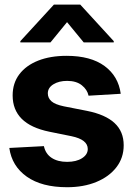

<svg xmlns="http://www.w3.org/2000/svg" viewBox="-20 -792 569 823"><path d="M338.7 -610.4 267.4 -697.1 196.5 -610.4H67.2V-615.6L211.1 -772.3H324L467.6 -615.6V-610.4ZM497.5 -390 359.6 -381.8Q354.1 -407.9 330.6 -426.6Q307.1 -445.3 267.8 -445.3Q232.6 -445.3 208.8 -430.6Q185 -415.9 185 -391.8Q185 -372 200.3 -358.1Q215.7 -344.2 253.5 -336.3L352.7 -316.8Q431.9 -301 471 -264.6Q510.2 -228.3 510.2 -169.3Q510.2 -115.4 478.9 -75Q447.7 -34.5 392.9 -12Q338.2 10.5 267.4 10.5Q159 10.5 94.9 -34.7Q30.8 -80 19.9 -157.8L168.2 -165.6Q175.3 -132.5 201.3 -115.4Q227.2 -98.2 267.6 -98.2Q307.2 -98.2 331.7 -113.9Q356.2 -129.5 356.2 -153.3Q356.2 -193.7 286.3 -208.2L192 -227.3Q112.1 -243.7 73.1 -282.7Q34.2 -321.7 34.2 -382.8Q34.2 -435.6 62.9 -473.6Q91.7 -511.6 143.7 -532.2Q195.7 -552.7 265.4 -552.7Q368.9 -552.7 428.3 -508.9Q487.6 -465.1 497.5 -390Z"/></svg>

Font: Inter Tight
Style: Regular
Weight: 400
Designer: Rasmus Andersson
Foundry: rsms
Version: Version 3.002